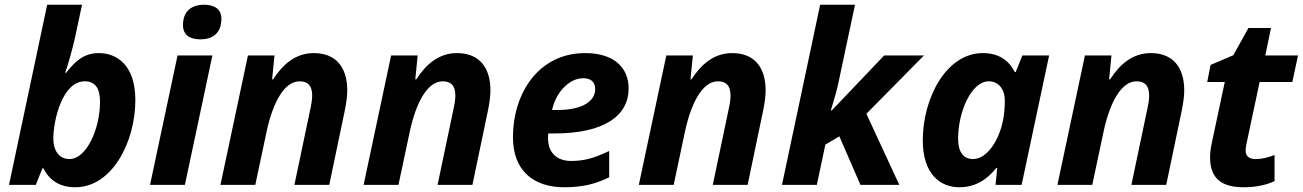

<svg xmlns="http://www.w3.org/2000/svg" viewBox="-20 -780 5496 810"><path d="M298 10C452 10 551 -180 551 -358C551 -502 476 -556 397 -556C330 -556 294 -517 259 -473H255C269 -512 287 -579 296 -619L326 -760H179L18 0H131L159 -70H163C187 -22 229 10 298 10ZM273 -109C231 -109 205 -143 205 -195C205 -273 243 -437 338 -437C381 -437 402 -408 402 -351C402 -236 345 -109 273 -109Z M826 -614C886 -614 914 -649 914 -701C914 -745 880 -760 841 -760C785 -760 752 -730 752 -674C752 -630 784 -614 826 -614ZM613 0H760L876 -546H729Z M910 0H1057L1105 -226C1130 -342 1177 -437 1244 -437C1279 -437 1297 -418 1297 -377C1297 -361 1294 -341 1289 -319L1222 0H1369L1434 -311C1441 -344 1445 -375 1445 -399C1445 -495 1398 -556 1304 -556C1228 -556 1174 -510 1132 -445H1128L1138 -546H1026Z M1514 0H1661L1709 -226C1734 -342 1781 -437 1848 -437C1883 -437 1901 -418 1901 -377C1901 -361 1898 -341 1893 -319L1826 0H1973L2038 -311C2045 -344 2049 -375 2049 -399C2049 -495 2002 -556 1908 -556C1832 -556 1778 -510 1736 -445H1732L1742 -546H1630Z M2360 10C2438 10 2493 -4 2550 -32V-143C2486 -113 2446 -101 2389 -101C2327 -101 2292 -138 2292 -197C2292 -204 2292 -209 2293 -217H2318C2530 -217 2632 -292 2632 -407C2632 -494 2571 -556 2449 -556C2250 -556 2144 -384 2144 -201C2144 -59 2232 10 2360 10ZM2331 -316H2309C2326 -395 2385 -450 2440 -450C2472 -450 2491 -435 2491 -404C2491 -357 2444 -316 2331 -316Z M2675 0H2822L2870 -226C2895 -342 2942 -437 3009 -437C3044 -437 3062 -418 3062 -377C3062 -361 3059 -341 3054 -319L2987 0H3134L3199 -311C3206 -344 3210 -375 3210 -399C3210 -495 3163 -556 3069 -556C2993 -556 2939 -510 2897 -445H2893L2903 -546H2791Z M3279 0H3426L3462 -170L3521 -205L3610 0H3774L3635 -300L3878 -546H3710L3489 -314H3485C3491 -336 3508 -388 3515 -421L3587 -760H3440Z M4027 10C4096 10 4144 -23 4183 -71H4187L4180 0H4290L4406 -546H4293L4265 -476H4261C4237 -524 4195 -556 4126 -556C3972 -556 3873 -366 3873 -188C3873 -44 3948 10 4027 10ZM4085 -109C4045 -109 4022 -138 4022 -195C4022 -310 4079 -437 4151 -437C4193 -437 4219 -403 4219 -357C4219 -326 4217 -301 4212 -275C4196 -190 4145 -109 4085 -109Z M4441 0H4588L4636 -226C4661 -342 4708 -437 4775 -437C4810 -437 4828 -418 4828 -377C4828 -361 4825 -341 4820 -319L4753 0H4900L4965 -311C4972 -344 4976 -375 4976 -399C4976 -495 4929 -556 4835 -556C4759 -556 4705 -510 4663 -445H4659L4669 -546H4557Z M5227 10C5281 10 5326 -1 5357 -16V-126C5327 -115 5305 -109 5278 -109C5252 -109 5235 -119 5235 -145C5235 -151 5236 -161 5238 -171L5294 -434H5432L5456 -546H5318L5342 -662H5247L5183 -547L5087 -506L5073 -434H5147L5091 -171C5087 -151 5085 -132 5085 -116C5085 -21 5141 10 5227 10Z"/></svg>

Font: Noto Sans
Style: Bold Italic
Weight: 700
Italic angle: -12°
Designer: Monotype Design Team
Foundry: Monotype Imaging Inc.
Version: Version 2.013